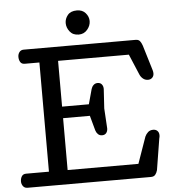

<svg xmlns="http://www.w3.org/2000/svg" viewBox="-66 -1106 1049 1165"><g transform="rotate(-5 459.0 -523.0)"><path d="M17.6 0ZM566.9 -316.9Q566.9 -299.8 558.1 -288.8Q549.3 -277.8 532.7 -277.8Q517.6 -277.8 507.6 -287.6Q497.6 -297.4 493.7 -311L468.8 -401.9H305.7V-85.9H736.8L793.5 -247.1Q800.3 -262.2 812.5 -273.2Q824.7 -284.2 843.8 -284.2Q859.9 -284.2 869.6 -274.4Q879.4 -264.6 879.4 -248Q879.4 -243.2 878.7 -238.3Q877.9 -233.4 876.5 -229L845.7 -38.1Q840.8 -20.5 832 -10.3Q823.2 0 805.7 0H53.7Q36.6 0 27.1 -12.5Q17.6 -24.9 17.6 -41Q17.6 -59.1 25.9 -72.5Q34.2 -85.9 52.7 -85.9H191.9V-751H102.5Q84 -751 75.9 -764.4Q67.9 -777.8 67.9 -795.9Q67.9 -812 77.1 -824.5Q86.4 -836.9 103.5 -836.9H785.6Q803.2 -836.9 811.5 -826.4Q819.8 -815.9 825.7 -798.8L872.6 -644Q874 -638.7 874.8 -633.8Q875.5 -628.9 875.5 -625Q875.5 -608.9 865.5 -598.9Q855.5 -588.9 839.8 -588.9Q821.8 -588.9 808.8 -599.9Q795.9 -610.8 789.6 -626L736.8 -751H305.7V-472.2H468.8L493.7 -563Q497.6 -576.7 507.6 -586.4Q517.6 -596.2 532.7 -596.2Q549.3 -596.2 558.1 -585.2Q566.9 -574.2 566.9 -557.1L559.6 -439ZM517.6 -975.1Q517.6 -947.3 497.3 -923.1Q477.1 -898.9 444.8 -898.9Q409.7 -898.9 390.6 -923.1Q371.6 -947.3 371.6 -975.1Q371.6 -1001.5 389.6 -1023.7Q407.7 -1045.9 445.8 -1045.9Q479.5 -1045.9 498.5 -1023.9Q517.6 -1002 517.6 -975.1Z"/></g></svg>

Font: Cutive
Style: Regular
Weight: 400
Designer: Vernon Adams
Version: Version 1.002